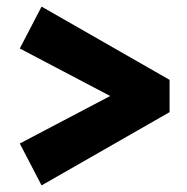

<svg xmlns="http://www.w3.org/2000/svg" viewBox="-20 -548 567 582"><path d="M106 14 40 -113 314 -257 40 -401 106 -528 494 -306V-208Z"/></svg>

Font: Readex Pro
Style: Bold
Weight: 700
Designer: Bonnie Shaver-Troup, Thomas Jockin
Foundry: Lexend
Version: Version 1.203; ttfautohint (v1.8.3)